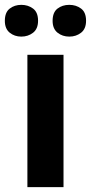

<svg xmlns="http://www.w3.org/2000/svg" viewBox="-35 -772 375 792"><path d="M227 0H78V-546H227ZM-15 -686Q-15 -721 5 -736.5Q25 -752 52.9 -752Q80.8 -752 101.4 -736.6Q122 -721.2 122 -686.4Q122 -653 101.4 -637Q80.8 -621 52.9 -621Q25 -621 5 -637.2Q-15 -653.5 -15 -686ZM182 -686Q182 -721 202.1 -736.5Q222.3 -752 250.6 -752Q279 -752 299.5 -736.6Q320 -721.2 320 -686.4Q320 -653 299.4 -637Q278.9 -621 251 -621Q222.5 -621 202.3 -637.2Q182 -653.5 182 -686Z"/></svg>

Font: Noto Sans Malayalam
Style: Regular
Weight: 400
Designer: Jelle Bosma - Monotype Design Team
Foundry: Monotype Imaging Inc.
Version: Version 2.103